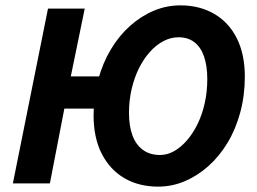

<svg xmlns="http://www.w3.org/2000/svg" viewBox="-20 -684 960 716"><path d="M28 0 159 -652H296L244 -399H437L413 -279H220L166 0ZM570 12Q498 12 444 -19.5Q390 -51 359.5 -110.5Q329 -170 329 -254Q329 -324 346 -386.5Q363 -449 393.5 -500Q424 -551 465 -587.5Q506 -624 553.5 -644Q601 -664 653 -664Q724 -664 778.5 -632.5Q833 -601 863 -541.5Q893 -482 893 -398Q893 -328 876 -265Q859 -202 828.5 -151.5Q798 -101 757 -64.5Q716 -28 668.5 -8Q621 12 570 12ZM577 -106Q604 -106 629.5 -120.5Q655 -135 677.5 -161Q700 -187 717 -222Q734 -257 743.5 -299.5Q753 -342 753 -389Q753 -438 741 -473Q729 -508 705 -526.5Q681 -545 646 -545Q617 -545 590 -531Q563 -517 539.5 -491Q516 -465 498.5 -430Q481 -395 471 -352.5Q461 -310 461 -263Q461 -214 474 -179Q487 -144 513 -125Q539 -106 577 -106Z"/></svg>

Font: Source Sans 3
Style: Bold Italic
Weight: 700
Italic angle: -11°
Designer: Paul D. Hunt
Foundry: Adobe
Version: Version 3.052;hotconv 1.1.0;makeotfexe 2.6.0